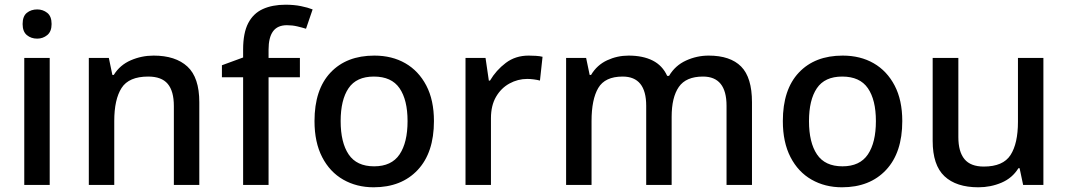

<svg xmlns="http://www.w3.org/2000/svg" viewBox="-20 -785 4532 815"><path d="M191 -539V0H83V-539ZM138 -745Q162 -745 180.5 -730.5Q199 -716 199 -683Q199 -651 180.5 -636Q162 -621 138 -621Q112 -621 94 -636Q76 -651 76 -683Q76 -716 94 -730.5Q112 -745 138 -745Z M632 -549Q725 -549 775.5 -502.5Q826 -456 826 -351V0H718V-335Q718 -398 692 -429Q666 -460 609 -460Q527 -460 496 -411.5Q465 -363 465 -271V0H357V-539H442L457 -467H463Q489 -509 535 -529Q581 -549 632 -549Z M1253 -457H1120V0H1012V-457H922V-508L1012 -541V-575Q1012 -645 1033.5 -686.5Q1055 -728 1095.5 -746.5Q1136 -765 1192 -765Q1228 -765 1257.5 -759Q1287 -753 1307 -745L1279 -663Q1263 -668 1242 -673Q1221 -678 1198 -678Q1158 -678 1139 -652Q1120 -626 1120 -574V-539H1253Z M1822 -271Q1822 -137 1753 -63.5Q1684 10 1566 10Q1494 10 1437 -22.5Q1380 -55 1347.5 -118Q1315 -181 1315 -271Q1315 -405 1383 -477Q1451 -549 1569 -549Q1644 -549 1700.5 -516.5Q1757 -484 1789.5 -422Q1822 -360 1822 -271ZM1426 -271Q1426 -180 1460 -129.5Q1494 -79 1568 -79Q1642 -79 1676 -129.5Q1710 -180 1710 -271Q1710 -361 1676 -410.5Q1642 -460 1567 -460Q1493 -460 1459.5 -410.5Q1426 -361 1426 -271Z M2224 -549Q2238 -549 2254.5 -548Q2271 -547 2283 -544L2272 -443Q2261 -446 2246 -448Q2231 -450 2218 -450Q2178 -450 2142.5 -430.5Q2107 -411 2085.5 -374Q2064 -337 2064 -283V0H1956V-539H2041L2055 -443H2060Q2086 -487 2127 -518Q2168 -549 2224 -549Z M2988 -549Q3080 -549 3126 -502.5Q3172 -456 3172 -351V0H3064V-336Q3064 -460 2964 -460Q2892 -460 2861.5 -416Q2831 -372 2831 -289V0H2723V-336Q2723 -460 2623 -460Q2548 -460 2519.5 -411.5Q2491 -363 2491 -271V0H2383V-539H2468L2483 -467H2489Q2514 -509 2557 -529Q2600 -549 2648 -549Q2709 -549 2750.5 -528Q2792 -507 2812 -463H2820Q2846 -507 2892 -528Q2938 -549 2988 -549Z M3810 -271Q3810 -137 3741 -63.5Q3672 10 3554 10Q3482 10 3425 -22.5Q3368 -55 3335.5 -118Q3303 -181 3303 -271Q3303 -405 3371 -477Q3439 -549 3557 -549Q3632 -549 3688.5 -516.5Q3745 -484 3777.5 -422Q3810 -360 3810 -271ZM3414 -271Q3414 -180 3448 -129.5Q3482 -79 3556 -79Q3630 -79 3664 -129.5Q3698 -180 3698 -271Q3698 -361 3664 -410.5Q3630 -460 3555 -460Q3481 -460 3447.5 -410.5Q3414 -361 3414 -271Z M4409 -539V0H4323L4308 -71H4303Q4277 -29 4231 -9.5Q4185 10 4133 10Q4039 10 3989 -37Q3939 -84 3939 -187V-539H4048V-203Q4048 -141 4074 -109.5Q4100 -78 4156 -78Q4238 -78 4269.5 -127Q4301 -176 4301 -268V-539Z"/></svg>

Font: Noto Sans Javanese Medium
Style: Regular
Weight: 500
Version: Version 2.004